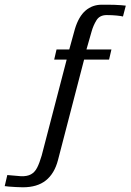

<svg xmlns="http://www.w3.org/2000/svg" viewBox="-166 -649 554 815"><path d="M-69 146Q-82 146 -98.5 145Q-115 144 -128.5 143Q-142 142 -146 141L-135 94L-77 99Q-51 100 -34.5 91Q-18 82 -8 62Q2 42 11 11L117 -396H64L74 -439H128L152 -526Q168 -579 197 -604Q226 -629 266 -629Q276 -629 290.5 -629Q305 -629 320 -628.5Q335 -628 348 -627Q361 -626 368 -625L356 -579Q349 -581 329.5 -583Q310 -585 287 -585Q257 -585 243.5 -563Q230 -541 223 -516L201 -439H307L297 -396H191L80 31Q65 88 28.5 117Q-8 146 -69 146Z"/></svg>

Font: Alumni Sans Thin Medium
Style: Italic
Weight: 500
Italic angle: -8°
Version: Version 1.016